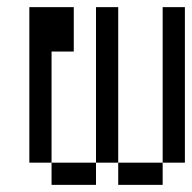

<svg xmlns="http://www.w3.org/2000/svg" viewBox="-20 -520 540 540"><path d="M125 -62.5V0H250V-62.5ZM125 -62.5V-375H187.5Q187.5 -375 187.5 -500H62.5V-62.5ZM250 -62.5H312.5V0H437.5V-62.5H312.5V-500H250ZM437.5 -62.5H500V-500H437.5Z"/></svg>

Font: CalcUnifontExMono
Style: Regular
Weight: 500
Version: Version 15.0.06